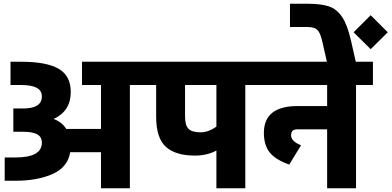

<svg xmlns="http://www.w3.org/2000/svg" viewBox="-20 -1003 2086 1023"><path d="M762 -674V-550H672V0H518V-192H354Q341 -112 260.5 -76Q180 -40 63 -40H5V-164H63Q203 -164 203 -243Q203 -273 179 -287Q155 -301 102 -301H51V-425H103Q203 -425 203 -489Q203 -521 175 -535.5Q147 -550 93 -550H36V-674H93Q228 -674 292.5 -636.5Q357 -599 357 -513Q357 -462 334.5 -426.5Q312 -391 266 -369Q310 -353 333 -316H518V-550H417V-674Z M1377 -674V-550H1287V0H1133V-201Q1084 -174 1018 -174Q916 -174 864 -220.5Q812 -267 812 -382V-550H742V-674ZM1133 -328V-550H966V-382Q966 -335 984.5 -316.5Q1003 -298 1049 -298Q1090 -298 1133 -328Z M1967 -674V-550H1877V0H1723V-314H1567Q1548 -314 1539.5 -307Q1531 -300 1531 -281Q1531 -266 1544.5 -252.5Q1558 -239 1584 -229L1521 -126Q1446 -153 1416 -192Q1386 -231 1386 -295Q1386 -438 1566 -438H1723V-550H1357V-674Z M1937 -664ZM1696 -787Q1686 -829 1670.5 -844Q1655 -859 1620 -859H1525V-983H1620Q1691 -983 1732.5 -969Q1774 -955 1802.5 -913Q1831 -871 1850 -787L1878 -664H1724ZM1864 -831 1955 -922 2046 -831 1955 -741Z"/></svg>

Font: Biryani Black
Style: Regular
Weight: 900
Designer: Dan Reynolds and Mathieu Reguer
Foundry: Dan Reynolds and Mathieu Reguer
Version: Version 1.004; ttfautohint (v1.1) -l 5 -r 5 -G 72 -x 0 -D la